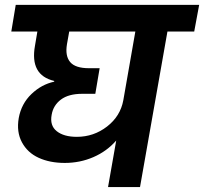

<svg xmlns="http://www.w3.org/2000/svg" viewBox="-20 -760 829 780"><path d="M292 -204.1Q360.8 -204.1 415 -246.1Q469.2 -288.1 481 -353L529.8 -631.8H261.2L252 -580.1Q244.1 -532.7 265.1 -507.8Q286.1 -482.9 341.8 -482.9H384.8L367.2 -378.9H314Q258.8 -378.9 227.5 -355.5Q196.3 -332 189.9 -293.9Q181.6 -250 210.4 -227.1Q239.3 -204.1 292 -204.1ZM25.9 -631.8 43.9 -740.2H789.1L769 -631.8H660.2L548.8 0H418.9L452.1 -189Q414.1 -145.5 359.6 -121.8Q305.2 -98.1 243.2 -98.1Q182.6 -98.1 137.2 -118.9Q91.8 -139.6 69.1 -181.9Q46.4 -224.1 56.2 -280.8Q66.9 -338.9 107.7 -377.9Q148.4 -417 200.2 -428.2V-431.2Q100.6 -454.6 122.1 -574.2L131.8 -631.8Z"/></svg>

Font: SVN-Poppins SemiBold
Style: Italic
Weight: 600
Italic angle: -10°
Designer: Ninad Kale (Devanagari), Jonny Pinhorn (Latin)
Foundry: Indian Type Foundry
Version: Version 3.002 2017